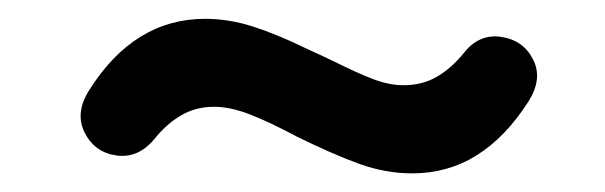

<svg xmlns="http://www.w3.org/2000/svg" viewBox="-20 -389 640 203"><path d="M293.6 -244.7Q264.4 -260.3 243.8 -268.2Q223.2 -276.1 206.3 -276.1Q187.1 -276.1 171.6 -267.1Q156.1 -258.1 143.2 -242Q126.3 -221.5 103.3 -224.6Q80.2 -227.7 69.6 -248.6Q59 -269.4 74.2 -293.5Q97.8 -331.1 128.5 -350.1Q159.2 -369.1 196.8 -369.1Q222 -369.1 247.3 -361Q272.6 -352.9 303 -338.1L322 -329.3L332.6 -324.3Q357.8 -311.7 374.7 -305.3Q391.6 -298.9 406.5 -298.9Q426.5 -298.9 442 -307.9Q457.4 -316.9 470.4 -333Q486.5 -353.5 509.9 -350Q533.4 -346.5 543.7 -326Q554 -305.6 538.6 -281.5Q514.6 -243.9 484 -224.8Q453.4 -205.7 416 -205.7Q387.6 -205.7 359.7 -215.8Q331.8 -225.9 293.6 -244.7Z"/></svg>

Font: SN Pro Thin
Style: Italic
Weight: 200
Italic angle: -9°
Designer: Tobias Whetton
Foundry: Supernotes
Version: Version 1.003;Glyphs 3.3 (3324)